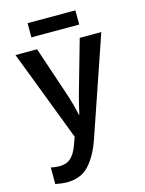

<svg xmlns="http://www.w3.org/2000/svg" viewBox="-137 -783 838 1109"><g transform="rotate(-15 281.5 -228.5)"><path d="M124 245Q106 245 88 242.5Q70 240 54 237V138Q81 144 105 144Q147 144 173 120.5Q199 97 216 49L233 2L25 -542H154L259 -229Q267 -203 275 -174Q283 -145 289 -114H292Q298 -144 305.5 -173.5Q313 -203 320 -229L409 -542H538L337 45Q305 138 256 191.5Q207 245 124 245ZM140 -617V-702H426V-617Z"/></g></svg>

Font: Noto Sans Mono SemiCondensed SemiBold
Style: Regular
Weight: 600
Width: 4
Designer: Monotype Design Team
Foundry: Monotype Imaging Inc.
Version: Version 2.014; ttfautohint (v1.8.4.7-5d5b)